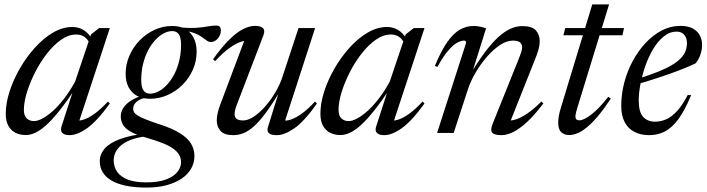

<svg xmlns="http://www.w3.org/2000/svg" viewBox="-20 -601 3196 868"><path d="M257.5 -27.5 314.5 -204H323Q281 -141 247.8 -99.5Q214.5 -58 187.8 -34.2Q161 -10.5 138.8 -0.5Q116.5 9.5 96.5 9.5Q70 9.5 49.5 -1Q29 -11.5 17.5 -32.8Q6 -54 6 -87Q6 -133.5 23 -186.8Q40 -240 69.8 -291.5Q99.5 -343 137.8 -385.5Q176 -428 219.5 -453.5Q263 -479 307 -479Q335.5 -479 357.8 -465.2Q380 -451.5 396.5 -424L385 -405Q376 -425 360.8 -435Q345.5 -445 324 -445Q290 -445 256.2 -421.2Q222.5 -397.5 192.2 -358.8Q162 -320 138.8 -274.2Q115.5 -228.5 101.8 -184Q88 -139.5 88 -104.5Q88 -77.5 101 -65.5Q114 -53.5 134 -53.5Q149.5 -53.5 171 -64.8Q192.5 -76 217.8 -98.2Q243 -120.5 269 -154Q295 -187.5 319.5 -232L391.5 -445.5L428 -474H476.5L333.5 -40L323.5 -57Q338.5 -53.5 360.5 -61Q382.5 -68.5 409.8 -88.5Q437 -108.5 468 -142L476.5 -133Q418.5 -53 374 -21.5Q329.5 10 294.5 10Q271.5 10 261.8 0Q252 -10 257.5 -27.5Z M933 -411Q924.5 -411 917 -416Q909.5 -421 900 -428.2Q890.5 -435.5 876.8 -443.2Q863 -451 842.2 -456.5Q821.5 -462 791 -462.5L782.5 -478.5Q834 -473 866.2 -475.2Q898.5 -477.5 919.2 -481.5Q940 -485.5 957 -485.5Q968 -485.5 973.2 -480.2Q978.5 -475 978.5 -464Q978.5 -453 974.8 -443.5Q971 -434 964.5 -426.5Q958 -419 949.8 -415Q941.5 -411 933 -411ZM658.5 -177.5Q677.5 -177.5 697.2 -188Q717 -198.5 735.2 -218.2Q753.5 -238 767.8 -265.2Q782 -292.5 790.2 -326.2Q798.5 -360 798.5 -399Q798.5 -432.5 788.2 -446.5Q778 -460.5 758.5 -460.5Q739.5 -460.5 719.8 -450Q700 -439.5 681.8 -419.8Q663.5 -400 649.2 -372.8Q635 -345.5 626.8 -311.8Q618.5 -278 618.5 -239Q618.5 -206 629 -191.8Q639.5 -177.5 658.5 -177.5ZM758.5 -483.5Q794.5 -483.5 818.8 -469.2Q843 -455 856 -429Q869 -403 869 -368Q869 -324.5 852 -286Q835 -247.5 805.5 -218Q776 -188.5 738 -171.5Q700 -154.5 658.5 -154.5Q623 -154.5 598.5 -168.2Q574 -182 561 -207.2Q548 -232.5 548 -267.5Q548 -310 564.8 -348.8Q581.5 -387.5 611 -418Q640.5 -448.5 678.5 -466Q716.5 -483.5 758.5 -483.5ZM642.5 247Q588.5 247 548.5 238.5Q508.5 230 482.5 214.2Q456.5 198.5 443.8 176.8Q431 155 431 128Q431 96.5 453 71Q475 45.5 522.2 27.8Q569.5 10 645 2H685.5V12.5Q638 13.5 602 22Q566 30.5 542 45.5Q518 60.5 506 80.5Q494 100.5 494 123.5Q494 153.5 509.8 176Q525.5 198.5 558 211Q590.5 223.5 641.5 223.5Q695.5 223.5 730.2 210.5Q765 197.5 781.8 176.5Q798.5 155.5 798.5 132.5Q798.5 114 789.5 98.5Q780.5 83 761.5 69.8Q742.5 56.5 712.2 44.8Q682 33 640 21Q593.5 8 568.8 -6.8Q544 -21.5 535 -38.8Q526 -56 526 -75Q526 -96 538.2 -114.2Q550.5 -132.5 574 -147.2Q597.5 -162 630.5 -171L645.5 -160.5Q613 -155 597.5 -141Q582 -127 582 -110Q582 -102 585.5 -94.8Q589 -87.5 600.8 -79.8Q612.5 -72 635.8 -62.5Q659 -53 698 -40Q759.5 -20.5 794.5 1.8Q829.5 24 844.2 49.2Q859 74.5 859 105Q859 134.5 844.5 160.5Q830 186.5 802 205.8Q774 225 734 236Q694 247 642.5 247Z M1191 -25.5 1241.5 -187.5H1245.5Q1209.5 -128.5 1180.8 -89.8Q1152 -51 1127.2 -29.2Q1102.5 -7.5 1080.2 1.2Q1058 10 1035 10Q994.5 10 977.2 -8.8Q960 -27.5 960 -56.5Q960 -72 964.2 -90.5Q968.5 -109 976.5 -130L1090.5 -433.5L1103 -415.5Q1090.5 -419 1068.8 -412Q1047 -405 1017.8 -384.2Q988.5 -363.5 952.5 -324.5L943 -333Q982.5 -388 1016 -421.2Q1049.5 -454.5 1078.5 -469.2Q1107.5 -484 1133 -484Q1158.5 -484 1169 -473.5Q1179.5 -463 1170.5 -440.5L1050.5 -127Q1045.5 -114 1043 -103.5Q1040.5 -93 1040.5 -85Q1040.5 -70 1050.2 -63.2Q1060 -56.5 1079.5 -56.5Q1101.5 -56.5 1127.5 -73.8Q1153.5 -91 1179.2 -120.2Q1205 -149.5 1226 -185.5Q1247 -221.5 1258.5 -258.5L1329.5 -474H1404.5L1264.5 -42L1260 -57Q1274.5 -53.5 1296.5 -61Q1318.5 -68.5 1346 -88.5Q1373.5 -108.5 1404 -142L1413 -133Q1355.5 -52 1310.8 -21Q1266 10 1231 10Q1205 10 1195.5 1Q1186 -8 1191 -25.5Z M1680 -27.5 1737 -204H1745.5Q1703.5 -141 1670.2 -99.5Q1637 -58 1610.2 -34.2Q1583.5 -10.5 1561.2 -0.5Q1539 9.5 1519 9.5Q1492.5 9.5 1472 -1Q1451.5 -11.5 1440 -32.8Q1428.5 -54 1428.5 -87Q1428.5 -133.5 1445.5 -186.8Q1462.5 -240 1492.2 -291.5Q1522 -343 1560.2 -385.5Q1598.5 -428 1642 -453.5Q1685.5 -479 1729.5 -479Q1758 -479 1780.2 -465.2Q1802.5 -451.5 1819 -424L1807.5 -405Q1798.5 -425 1783.2 -435Q1768 -445 1746.5 -445Q1712.5 -445 1678.8 -421.2Q1645 -397.5 1614.8 -358.8Q1584.5 -320 1561.2 -274.2Q1538 -228.5 1524.2 -184Q1510.5 -139.5 1510.5 -104.5Q1510.5 -77.5 1523.5 -65.5Q1536.5 -53.5 1556.5 -53.5Q1572 -53.5 1593.5 -64.8Q1615 -76 1640.2 -98.2Q1665.5 -120.5 1691.5 -154Q1717.5 -187.5 1742 -232L1814 -445.5L1850.5 -474H1899L1756 -40L1746 -57Q1761 -53.5 1783 -61Q1805 -68.5 1832.2 -88.5Q1859.5 -108.5 1890.5 -142L1899 -133Q1841 -53 1796.5 -21.5Q1752 10 1717 10Q1694 10 1684.2 0Q1674.5 -10 1680 -27.5Z M1957.5 -298.5 1946 -303Q1974.5 -372 2002.2 -411.2Q2030 -450.5 2059.2 -467Q2088.5 -483.5 2119.5 -483.5Q2130.5 -483.5 2140.2 -482.2Q2150 -481 2159 -478.8Q2168 -476.5 2177.5 -473L2113.5 -269H2108Q2143 -326 2173.5 -366.5Q2204 -407 2232.2 -432.8Q2260.5 -458.5 2287.2 -470.8Q2314 -483 2341.5 -483Q2385 -483 2402.5 -463.8Q2420 -444.5 2420 -415Q2420 -398.5 2414.8 -378.5Q2409.5 -358.5 2395 -323L2282.5 -40L2276.5 -56.5Q2292.5 -54.5 2314.8 -62Q2337 -69.5 2365.5 -89Q2394 -108.5 2427.5 -142L2436.5 -133.5Q2397 -81 2362.8 -49.5Q2328.5 -18 2300 -4Q2271.5 10 2247 10Q2215 10 2205.2 -1.2Q2195.5 -12.5 2207.5 -42L2323 -329.5Q2332.5 -353 2336.5 -365.8Q2340.5 -378.5 2340.5 -387Q2340.5 -401.5 2330.8 -409.5Q2321 -417.5 2298.5 -417.5Q2270.5 -417.5 2239.8 -397Q2209 -376.5 2180.2 -343Q2151.5 -309.5 2129.2 -271.2Q2107 -233 2095.5 -197.5L2031 0H1956L2086.5 -405Q2087.5 -410 2085.8 -413.8Q2084 -417.5 2078 -417.5Q2064.5 -417.5 2046.5 -407.8Q2028.5 -398 2006.2 -372.2Q1984 -346.5 1957.5 -298.5Z M2527 -441.5 2535.5 -474H2801L2794 -441.5ZM2589.5 -112Q2586.5 -102 2584.8 -95Q2583 -88 2582.2 -83Q2581.5 -78 2581.5 -74Q2581.5 -65 2586 -61Q2590.5 -57 2599 -57Q2610.5 -57 2629 -67Q2647.5 -77 2673 -100.2Q2698.5 -123.5 2730 -163.5L2741.5 -155.5Q2711 -109 2684.2 -77.2Q2657.5 -45.5 2634.2 -26.2Q2611 -7 2591 1.2Q2571 9.5 2553.5 9.5Q2531.5 9.5 2517.5 -3.2Q2503.5 -16 2503.5 -46.5Q2503.5 -58 2506.2 -75.8Q2509 -93.5 2519 -125L2657.5 -581H2733.5Z M3039 -458Q3007.5 -458 2980.8 -436.2Q2954 -414.5 2933 -379.5Q2912 -344.5 2897.5 -302.8Q2883 -261 2875.2 -220.2Q2867.5 -179.5 2867.5 -147.5Q2867.5 -95 2887.2 -73Q2907 -51 2942 -51Q2967.5 -51 2992 -61.8Q3016.5 -72.5 3040.8 -98.8Q3065 -125 3089 -171.5L3104.5 -171Q3075.5 -100.5 3045.8 -61Q3016 -21.5 2984 -5.8Q2952 10 2915 10Q2876 10 2847.5 -5Q2819 -20 2803.8 -49.5Q2788.5 -79 2788.5 -121.5Q2788.5 -174.5 2802 -226.8Q2815.5 -279 2840.5 -325.2Q2865.5 -371.5 2899 -407.2Q2932.5 -443 2972.2 -463.5Q3012 -484 3055.5 -484Q3090.5 -484 3112 -472.2Q3133.5 -460.5 3143.8 -440.8Q3154 -421 3154 -398Q3154 -376.5 3146.5 -354.2Q3139 -332 3124.5 -314.5Q3103.5 -304.5 3073.5 -292.2Q3043.5 -280 3008.2 -267.5Q2973 -255 2935 -242.8Q2897 -230.5 2859.5 -220L2862 -244.5Q2916 -261 2954.5 -276.5Q2993 -292 3018.5 -307.5Q3044 -323 3058.8 -338.8Q3073.5 -354.5 3079.5 -371.2Q3085.5 -388 3085.5 -406Q3085.5 -421.5 3080 -433.2Q3074.5 -445 3064.2 -451.5Q3054 -458 3039 -458Z"/></svg>

Font: Newsreader 48pt
Style: Italic
Weight: 400
Italic angle: -17°
Version: Version 1.003